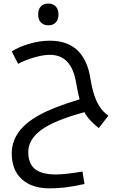

<svg xmlns="http://www.w3.org/2000/svg" viewBox="-20 -720 684 1061"><path d="M525.9 -12.2Q499 -33.7 480 -53.7Q460.9 -73.7 446.8 -100.1Q279.3 -54.7 207.8 -2Q136.2 50.8 136.2 120.1Q136.2 184.1 173.3 214.1Q210.4 244.1 289.1 244.1Q339.4 244.1 436 228L446.8 296.9Q376 312 334.5 316.4Q293 320.8 252.9 320.8Q156.2 320.8 100.6 270.3Q44.9 219.7 44.9 127.9Q44.9 64.9 81.5 12.2Q118.2 -40.5 196.8 -84.2Q275.4 -127.9 419.9 -170.9Q412.1 -197.3 400.9 -261.2Q387.7 -340.3 351.8 -378.7Q315.9 -417 254.9 -417Q219.2 -417 168.9 -402.6Q118.7 -388.2 80.1 -367.2L44.9 -436Q83.5 -460.9 141.6 -478Q199.7 -495.1 255.9 -495.1Q447.3 -495.1 480 -284.2Q492.2 -206.1 515.6 -157Q539.1 -107.9 579.1 -81.1ZM247.1 -580.1Q221.2 -580.1 206.1 -595.7Q190.9 -611.3 190.9 -640.1Q190.9 -668.9 205.8 -684.6Q220.7 -700.2 247.1 -700.2Q273.9 -700.2 288.6 -683.8Q303.2 -667.5 303.2 -640.1Q303.2 -612.8 288.6 -596.4Q273.9 -580.1 247.1 -580.1Z"/></svg>

Font: Droid Arabic Kufi
Style: Regular
Weight: 400
Designer: Pascal Zoghbi
Foundry: Irfont.ir
Version: Version 1.00 February 28, 2013, initial release